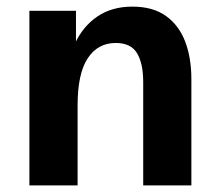

<svg xmlns="http://www.w3.org/2000/svg" viewBox="-20 -560 657 580"><path d="M68.8 0V-527.3H209.5V-405.8L206.1 -427.7Q230 -480 273.9 -510Q317.9 -540 379.9 -540Q441.4 -540 480.7 -512.2Q520 -484.4 539.1 -435.1Q558.1 -385.7 558.1 -321.3V0H412.6V-312Q412.6 -368.2 394 -399.2Q375.5 -430.2 329.6 -430.2Q275.4 -430.2 244.9 -383.8Q214.4 -337.4 214.4 -241.7V0Z"/></svg>

Font: Schibsted Grotesk
Style: Bold
Weight: 700
Designer: Bakken & Baeck AS, Henrik Kongsvoll
Foundry: Schibsted ASA
Version: Version 1.100;gftools[0.9.25]